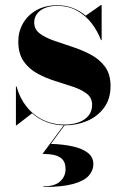

<svg xmlns="http://www.w3.org/2000/svg" viewBox="-20 -490 492 766"><path d="M43.5 10V-145H46Q58.5 -99 85.8 -64.8Q113 -30.5 151.8 -11.8Q190.5 7 237.5 7Q269.5 7 294.5 -2.2Q319.5 -11.5 333.5 -29Q347.5 -46.5 347.5 -72Q347.5 -100 326.2 -116.2Q305 -132.5 271.5 -143.8Q238 -155 200.2 -166.8Q162.5 -178.5 129 -196.8Q95.5 -215 74.2 -245.5Q53 -276 53 -325Q53 -364.5 72 -397.2Q91 -430 125.8 -449.5Q160.5 -469 208 -469Q243.5 -469 272 -457.5Q300.5 -446 322 -427.5L383 -470H385.5V-330H383Q369.5 -365.5 346 -396.5Q322.5 -427.5 288.2 -447Q254 -466.5 208.5 -466.5Q179.5 -466.5 159 -458Q138.5 -449.5 127.5 -434.5Q116.5 -419.5 116.5 -400.5Q116.5 -373 138.5 -356.5Q160.5 -340 195.2 -327.8Q230 -315.5 268.8 -303Q307.5 -290.5 342.2 -272Q377 -253.5 399 -223.8Q421 -194 421 -147Q421 -95 395 -60Q369 -25 327.5 -7.5Q286 10 240 10Q200.5 10 167.2 -2.5Q134 -15 108 -38L46 10ZM153.5 256V253.5Q198 253.5 219.8 233.8Q241.5 214 241.5 185Q241.5 158.5 228.8 145.5Q216 132.5 195.2 128.2Q174.5 124 149.5 124L234.5 9.5H238L183 84Q231.5 85.5 270 94Q308.5 102.5 330.5 119.8Q352.5 137 352.5 165Q352.5 190 334.2 210.8Q316 231.5 272.5 243.8Q229 256 153.5 256Z"/></svg>

Font: Bodoni Moda 72pt
Style: Bold
Weight: 700
Designer: Owen Earl
Foundry: indestructible type
Version: Version 2.004